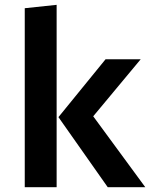

<svg xmlns="http://www.w3.org/2000/svg" viewBox="-20 -775 640 795"><path d="M562.5 -529.5 366 -293.5 581.5 0H426L222 -290L417 -529.5ZM214.5 -755V0H82.5V-741Z"/></svg>

Font: Fira Code Light SemiBold
Style: Regular
Weight: 600
Monospace: yes
Version: Version 5.002